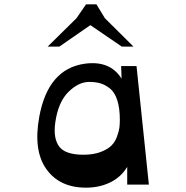

<svg xmlns="http://www.w3.org/2000/svg" viewBox="-20 -852 860 886"><path d="M377 -832H425L464 -768L596 -637H542L397 -736L254 -637H200L333 -768ZM377 14Q255 14 194 -71.5Q133 -157 161 -312Q201 -534 371 -558Q488 -574 541 -489L539 -547H610L667 0H567V-82Q539 -35 489 -10.5Q439 14 377 14ZM365 -138Q411 -138 444 -150.5Q477 -163 494 -180Q511 -197 520 -222Q529 -247 531 -263Q533 -279 533 -299Q533 -353 521 -390Q509 -427 487 -444Q465 -461 443 -467.5Q421 -474 392 -474Q342 -474 295 -427Q248 -380 235 -286Q225 -214 253 -176Q281 -138 365 -138Z"/></svg>

Font: OpenDyslexic
Style: Regular
Weight: 400
Designer: Abbie Gonzalez
Version: Version 0.920;hotconv 1.0.109;makeotfexe 2.5.65596